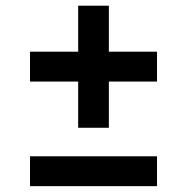

<svg xmlns="http://www.w3.org/2000/svg" viewBox="-20 -636 640 657"><path d="M82.7 1V-101.2H517.3V1ZM247.5 -198.8V-356.9H82.7V-459.1H247.5V-616.5H352.5V-459.1H517.3V-356.9H352.5V-198.8Z"/></svg>

Font: Red Hat Display VF
Style: Regular
Weight: 300
Designer: Pentagram, MCKL
Foundry: Pentagram, MCKL
Version: Version 1.023